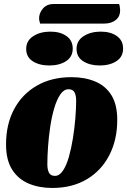

<svg xmlns="http://www.w3.org/2000/svg" viewBox="-20 -913 631 953"><path d="M239 20Q174 20 122 -2Q70 -24 40 -71.5Q10 -119 10 -196Q10 -296 50 -371Q90 -446 163 -488Q236 -530 335 -530Q401 -530 452.5 -508.5Q504 -487 533 -440.5Q562 -394 562 -318Q562 -219 522.5 -142.5Q483 -66 410.5 -23Q338 20 239 20ZM253 -40Q275 -40 292.5 -66Q310 -92 322 -134.5Q334 -177 342 -227Q350 -277 354 -326Q358 -375 358 -413Q358 -439 350 -454.5Q342 -470 320 -470Q297 -470 279.5 -444.5Q262 -419 249.5 -377Q237 -335 229.5 -285Q222 -235 218.5 -186Q215 -137 215 -97Q215 -72 223 -56Q231 -40 253 -40ZM179 -796Q177 -802 176 -807.5Q175 -813 174 -818Q173 -847 192.5 -870Q212 -893 245 -893H571Q574 -886 574.5 -879Q575 -872 576 -867Q578 -833 555.5 -814.5Q533 -796 498 -796ZM225 -588Q175 -588 142.5 -609Q110 -630 110 -670Q110 -711 145 -733.5Q180 -756 230 -756Q279 -756 310 -734Q341 -712 341 -672Q341 -631 308 -609.5Q275 -588 225 -588ZM475 -588Q426 -588 393 -609Q360 -630 360 -670Q360 -711 395 -733.5Q430 -756 480 -756Q529 -756 560 -734Q591 -712 591 -672Q591 -631 558 -609.5Q525 -588 475 -588Z"/></svg>

Font: Sansita Swashed Black
Style: Regular
Weight: 900
Designer: Pablo Cosgaya
Foundry: Omnibus-Type
Version: Version 1.003; ttfautohint (v1.8.3)